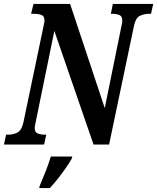

<svg xmlns="http://www.w3.org/2000/svg" viewBox="-39 -734 798 975"><path d="M-19 0 -8 -50H3Q28 -50 49.5 -61Q71 -72 80 -113L181 -596Q183 -608 185 -616Q187 -624 187 -630Q187 -652 171.5 -658Q156 -664 130 -664H119L131 -714H317L493 -185L577 -598Q582 -616 582 -630Q582 -652 566.5 -658Q551 -664 531 -664H524L534 -714H739L728 -664H717Q692 -664 670.5 -653Q649 -642 641 -601L515 0H436L237 -577L143 -118Q137 -91 137 -84Q137 -62 153 -56Q169 -50 190 -50H196L185 0ZM163 209Q177 176 193 135.5Q209 95 219 61H328L326 70Q316 89 297 116.5Q278 144 256 172Q234 200 214 221H160Z"/></svg>

Font: Noto Serif ExtraCondensed
Style: Bold Italic
Weight: 700
Width: 2
Italic angle: -12°
Designer: Monotype Design Team
Foundry: Monotype Imaging Inc.
Version: Version 2.013; ttfautohint (v1.8.4.7-5d5b)